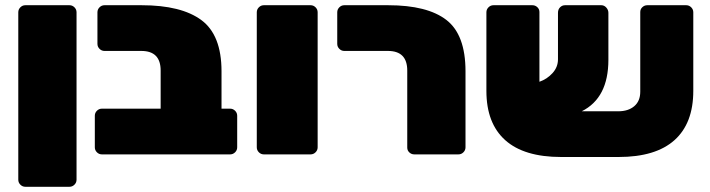

<svg xmlns="http://www.w3.org/2000/svg" viewBox="-20 -591 2719 735"><path d="M273 -544V97Q273 108 265 116Q257 124 246 124H77Q66 124 58 116Q50 108 50 97V-544Q50 -555 58 -563Q66 -571 77 -571H246Q257 -571 265 -563Q273 -555 273 -544Z M380 -571H522Q674 -571 751 -514Q828 -457 828 -318V-175H861Q872 -175 880 -167Q888 -159 888 -148V-27Q888 -16 880 -8Q872 0 861 0H370Q359 0 351 -8Q343 -16 343 -27V-148Q343 -159 351 -167Q359 -175 370 -175H595V-321Q595 -396 521 -396H380Q369 -396 361 -404Q353 -412 353 -423V-544Q353 -555 361 -563Q369 -571 380 -571Z M1196 -544V-27Q1196 -16 1188 -8Q1180 0 1169 0H990Q979 0 971 -8Q963 -16 963 -27V-544Q963 -555 971 -563Q979 -571 990 -571H1169Q1180 -571 1188 -563Q1196 -555 1196 -544Z M1298 -571H1466Q1616 -571 1689 -514.5Q1762 -458 1762 -318V-27Q1762 -16 1754 -8Q1746 0 1735 0H1566Q1555 0 1547 -7.5Q1539 -15 1539 -26V-321Q1539 -396 1465 -396H1298Q1287 -396 1279 -404Q1271 -412 1271 -423V-544Q1271 -555 1279 -563Q1287 -571 1298 -571Z M2045 -545V-278Q2074 -288 2095 -311Q2116 -334 2116 -364V-542Q2116 -555 2124 -563Q2132 -571 2143 -571H2282Q2293 -571 2301 -562Q2309 -553 2309 -542V-362Q2309 -216 2207 -165H2347Q2385 -165 2408 -184.5Q2431 -204 2431 -240V-545Q2431 -556 2439 -563.5Q2447 -571 2458 -571H2607Q2618 -571 2626 -563Q2634 -555 2634 -544V-243Q2634 -119 2562 -54.5Q2490 10 2348 10H2128Q1986 10 1914 -54.5Q1842 -119 1842 -243V-544Q1842 -555 1850 -563Q1858 -571 1869 -571H2018Q2029 -571 2037 -563.5Q2045 -556 2045 -545Z"/></svg>

Font: Rubik One
Style: Regular
Weight: 400
Designer: Hubert and Fischer with Elvire Volk Leonovitch
Foundry: Hubert and Fischer with Elvire Volk Leonovitch
Version: Version 1.001